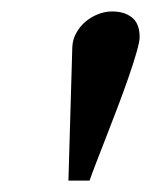

<svg xmlns="http://www.w3.org/2000/svg" viewBox="-20 -734 265 337"><path d="M225.1 -668.9Q225.1 -661.1 219.7 -642.3Q214.4 -623.5 205.8 -598.9Q197.3 -574.2 186.8 -546.6Q176.3 -519 166.5 -493.9Q156.7 -468.8 148.7 -448Q140.6 -427.2 137.2 -417H100.1L106.9 -650.9Q107.4 -664.6 113.8 -676Q120.1 -687.5 129.9 -695.8Q139.6 -704.1 151.9 -709Q164.1 -713.9 176.8 -713.9Q198.7 -713.9 211.9 -703.1Q225.1 -692.4 225.1 -668.9Z"/></svg>

Font: Charis SIL Am
Style: Bold Italic
Weight: 700
Italic angle: -11°
Foundry: SIL International
Version: Version 5.000